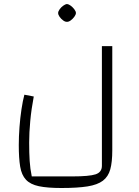

<svg xmlns="http://www.w3.org/2000/svg" viewBox="-20 -701 696 961"><path d="M287 240Q217 240 174.5 231Q132 222 110 198.5Q88 175 81 133Q74 91 74 25Q74 -17 77.5 -64Q81 -111 87.5 -154Q94 -197 102 -227L149 -218Q137 -155 131.5 -96Q126 -37 126 12Q126 65 128.5 104.5Q131 144 139 182H340Q427 182 458.5 171.5Q490 161 490 129V-470H542V52Q542 110 532 146.5Q522 183 495 203.5Q468 224 418 232Q368 240 287 240ZM315 -592Q307 -591 296.5 -598.5Q286 -606 278.5 -616.5Q271 -627 271 -636Q271 -644 278.5 -654.5Q286 -665 296.5 -672.5Q307 -680 315 -681Q324 -680 334 -672.5Q344 -665 352 -654.5Q360 -644 360 -636Q360 -628 352 -617Q344 -606 333.5 -598.5Q323 -591 315 -592Z"/></svg>

Font: Changa ExtraLight
Style: Regular
Weight: 250
Designer: Eduardo Rodriguez Tunni
Foundry: Eduardo Rodriguez Tunni
Version: Version 3.002; ttfautohint (v1.8.2)